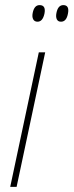

<svg xmlns="http://www.w3.org/2000/svg" viewBox="-20 -732 288 752"><path d="M127 -647Q115 -647 110 -656.5Q105 -666 108 -681Q114 -712 135 -712Q161 -712 154 -678Q147 -647 127 -647ZM219 -647Q207 -647 202.5 -656.5Q198 -666 201 -681Q207 -712 228 -712Q253 -712 246 -678Q240 -647 219 -647ZM20 0 132 -527H157L45 0Z"/></svg>

Font: Noto Sans SemiCondensed Thin
Style: Italic
Weight: 100
Width: 4
Italic angle: -12°
Designer: Monotype Design Team
Foundry: Monotype Imaging Inc.
Version: Version 2.013; ttfautohint (v1.8.4.7-5d5b)